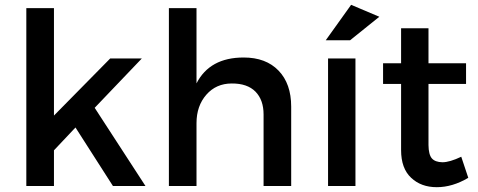

<svg xmlns="http://www.w3.org/2000/svg" viewBox="-20 -776 1994 801"><path d="M89.8 0V-742.2H205.1V-293.9L439.9 -532.2H571.8L375 -326.2L586.9 0H451.2L294.9 -244.1L205.1 -148.9V0Z M684.6 0V-742.2H799.8V-428.2Q855 -536.1 996.6 -536.1Q1089.4 -536.1 1142.1 -481.4Q1194.8 -426.8 1194.8 -331.1V0H1079.6V-298.8Q1079.6 -358.9 1045.9 -393.6Q1011.7 -428.2 946.8 -427.7Q881.8 -427.7 840.8 -380.9Q799.8 -334 799.8 -262.2V0Z M1348.6 0V-532.2H1462.9V0ZM1338.9 -607.9 1444.8 -755.9 1562.5 -706.1 1440.4 -607.9Z M1578.1 -425.8V-512.2H1653.3V-658.2H1767.6V-512.2H1924.3V-425.8H1767.6V-170.9Q1768.1 -130.9 1781.7 -115.2Q1795.4 -99.6 1825.7 -99.1Q1856 -99.1 1904.3 -122.1L1933.6 -34.2Q1867.7 4.9 1802.2 4.9Q1736.8 4.9 1695.3 -34.2Q1653.3 -73.2 1653.3 -149.9V-425.8Z"/></svg>

Font: TruenoRg
Style: Book
Weight: 400
Designer: Julieta Ulanovsky
Foundry: Julieta Ulanovsky
Version: Version 3.001b